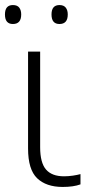

<svg xmlns="http://www.w3.org/2000/svg" viewBox="-31 -737 359 767"><path d="M129.4 -530.8V-148.9Q129.4 -86.9 152.8 -59.8Q176.3 -32.7 224.6 -32.7Q242.2 -32.7 260.3 -35.4Q278.3 -38.1 290.5 -41.5V-0.5Q262.7 9.8 219.2 9.8Q153.8 9.8 117.4 -24.9Q81.1 -59.6 81.1 -144V-530.8ZM-11.2 -679.2Q-11.2 -716.8 20.5 -716.8Q38.1 -716.8 45.9 -706.5Q53.7 -696.3 53.7 -679.2Q53.7 -641.1 20.5 -641.1Q-11.2 -641.1 -11.2 -679.2ZM174.8 -679.2Q174.8 -716.8 206.5 -716.8Q223.6 -716.8 231.7 -706.5Q239.7 -696.3 239.7 -679.2Q239.7 -641.1 206.5 -641.1Q174.8 -641.1 174.8 -679.2Z"/></svg>

Font: Open Sans Light
Style: Regular
Weight: 300
Designer: Monotype Design Team
Foundry: Monotype Imaging Inc.
Version: Version 3.000; ttfautohint (v1.8.4)